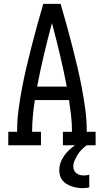

<svg xmlns="http://www.w3.org/2000/svg" viewBox="-20 -755 540 998"><path d="M23 0V-70H69V-74Q69 -130 76.5 -186Q84 -242 94.5 -297.5Q105 -353 118 -408Q131 -463 145 -517.5Q159 -572 174 -626.5Q189 -681 205 -735H295Q311 -681 326 -626.5Q341 -572 355 -517.5Q369 -463 382 -408Q395 -353 405.5 -297.5Q416 -242 423.5 -186Q431 -130 431 -74V-70H477V0H307V-70H354V-74Q354 -114 349.5 -154.5Q345 -195 339 -235H161Q155 -195 151 -154.5Q147 -114 147 -74V-70H193V0ZM173 -305H327Q311 -389 291.5 -471Q272 -553 250 -635Q228 -553 208.5 -471Q189 -389 173 -305ZM408 223Q394 223 380 220.5Q366 218 352.5 213.5Q339 209 326.5 201.5Q314 194 305 183Q296 172 292 158Q288 144 288 130Q288 101 301.5 75Q315 49 335 29Q355 9 379.5 -5.5Q404 -20 431 -30V0Q417 10 405 22Q393 34 384 48.5Q375 63 368 79Q361 95 361 112Q361 122 365.5 131Q370 140 378 146Q386 152 396 154.5Q406 157 416 157Q423 157 430 156Q437 155 444 153V219Q435 221 426 222Q417 223 408 223Z"/></svg>

Font: Iosevka Curly Slab
Style: Regular
Weight: 400
Monospace: yes
Designer: Belleve Invis
Foundry: Belleve Invis
Version: Version 22.1.2; ttfautohint (v1.8.4)